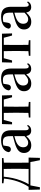

<svg xmlns="http://www.w3.org/2000/svg" viewBox="1380 -1964 759 3560"><g transform="rotate(-90 1760.0 -183.5)"><path d="M142 -499 229 -489C212 -309 155 -150 77 -33H20L26 176H69L103 0H536L570 176H613L619 -33H525L523 -232V-296L525 -491L610 -499V-527H142ZM408 -33H125C152 -75 174 -125 194 -177C231 -273 254 -382 264 -494H408C410 -438 411 -351 411 -296V-232C411 -176 410 -90 408 -33Z M1119 15C1168 15 1201 -4 1224 -46L1208 -61C1190 -38 1179 -31 1163 -31C1138 -31 1125 -47 1125 -100V-356C1125 -488 1068 -543 942 -543C813 -543 734 -490 719 -404C725 -376 745 -362 773 -362C802 -362 826 -380 831 -428L842 -500C865 -507 886 -510 907 -510C985 -510 1016 -480 1016 -372V-324C975 -313 932 -302 896 -291C752 -250 704 -199 704 -117C704 -33 763 16 845 16C920 16 962 -16 1018 -77C1029 -19 1061 15 1119 15ZM1016 -109C961 -55 929 -41 896 -41C845 -41 810 -71 810 -133C810 -194 845 -238 922 -268C947 -278 981 -288 1016 -297Z M1446 0H1650V-29L1564 -37L1562 -232V-296L1564 -493H1695L1737 -340H1776L1771 -527H1240L1235 -340H1275L1316 -493H1447C1449 -437 1450 -351 1450 -296V-232C1450 -177 1449 -94 1447 -37L1361 -29V0Z M2264 15C2313 15 2346 -4 2369 -46L2353 -61C2335 -38 2324 -31 2308 -31C2283 -31 2270 -47 2270 -100V-356C2270 -488 2213 -543 2087 -543C1958 -543 1879 -490 1864 -404C1870 -376 1890 -362 1918 -362C1947 -362 1971 -380 1976 -428L1987 -500C2010 -507 2031 -510 2052 -510C2130 -510 2161 -480 2161 -372V-324C2120 -313 2077 -302 2041 -291C1897 -250 1849 -199 1849 -117C1849 -33 1908 16 1990 16C2065 16 2107 -16 2163 -77C2174 -19 2206 15 2264 15ZM2161 -109C2106 -55 2074 -41 2041 -41C1990 -41 1955 -71 1955 -133C1955 -194 1990 -238 2067 -268C2092 -278 2126 -288 2161 -297Z M2591 0H2795V-29L2709 -37L2707 -232V-296L2709 -493H2840L2882 -340H2921L2916 -527H2385L2380 -340H2420L2461 -493H2592C2594 -437 2595 -351 2595 -296V-232C2595 -177 2594 -94 2592 -37L2506 -29V0Z M3409 15C3458 15 3491 -4 3514 -46L3498 -61C3480 -38 3469 -31 3453 -31C3428 -31 3415 -47 3415 -100V-356C3415 -488 3358 -543 3232 -543C3103 -543 3024 -490 3009 -404C3015 -376 3035 -362 3063 -362C3092 -362 3116 -380 3121 -428L3132 -500C3155 -507 3176 -510 3197 -510C3275 -510 3306 -480 3306 -372V-324C3265 -313 3222 -302 3186 -291C3042 -250 2994 -199 2994 -117C2994 -33 3053 16 3135 16C3210 16 3252 -16 3308 -77C3319 -19 3351 15 3409 15ZM3306 -109C3251 -55 3219 -41 3186 -41C3135 -41 3100 -71 3100 -133C3100 -194 3135 -238 3212 -268C3237 -278 3271 -288 3306 -297Z"/></g></svg>

Font: Noto Serif JP SemiBold
Style: Regular
Weight: 600
Designer: Ryoko NISHIZUKA 西塚涼子 (kana & ideographs); Frank Grießhammer (Latin, Greek & Cyrillic); Wenlong ZHANG 张文龙 (bopomofo); San
Foundry: Adobe
Version: Version 2.001;hotconv 1.1.0;makeotfexe 2.6.0